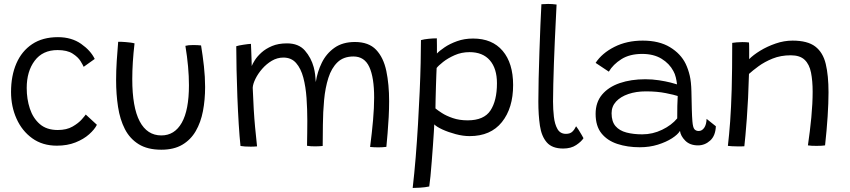

<svg xmlns="http://www.w3.org/2000/svg" viewBox="-20 -736 4310 974"><path d="M471.5 -103Q460 -79.5 432.2 -54.8Q404.5 -30 363 -13.5Q321.5 3 268.5 3Q195.5 3 143.5 -34.5Q91.5 -72 63.8 -134Q36 -196 36 -269.5Q36 -351.5 63 -414Q90 -476.5 143 -512Q196 -547.5 274 -547.5Q343 -547.5 391.5 -513.5Q440 -479.5 460.5 -437L404.5 -397Q401 -405.5 388.5 -426Q376 -446.5 348.2 -464.2Q320.5 -482 272 -482Q196.5 -482 156 -428Q115.5 -374 115.5 -289.5Q115.5 -233.5 131.5 -185Q147.5 -136.5 182 -106.5Q216.5 -76.5 273 -76.5Q318 -76.5 348.2 -94Q378.5 -111.5 395.2 -130.8Q412 -150 415 -155Z M920.5 -503.5Q934.5 -507.5 960 -507.5Q970 -507.5 981.5 -507Q993 -506.5 1000 -505.5Q1008.5 -454 1014.5 -400Q1020.5 -346 1020.5 -294.5Q1020.5 -229.5 1009.5 -172.2Q998.5 -115 973 -71Q947.5 -27 904.8 -1.8Q862 23.5 798.5 23.5Q728.5 23.5 683.5 -4.5Q638.5 -32.5 613.5 -81.2Q588.5 -130 578.8 -193.8Q569 -257.5 569 -329.5Q569 -377.5 572.2 -427Q575.5 -476.5 579.5 -524Q586 -524 597.2 -523.8Q608.5 -523.5 618 -522.5Q630 -521.5 642 -520Q654 -518.5 662.5 -516Q651 -417.5 651 -335Q651 -191.5 688.8 -120.2Q726.5 -49 798.5 -49Q865.5 -49 902 -113.2Q938.5 -177.5 938.5 -303.5Q938.5 -394.5 920.5 -503.5Z M1200 4.5Q1195 -42 1191 -107Q1187 -172 1184.2 -243.5Q1181.5 -315 1180 -382.5Q1178.5 -450 1178.5 -501.5Q1190.5 -505.5 1215.5 -509.2Q1240.5 -513 1253 -513.5Q1253.5 -503.5 1254.5 -479Q1255.5 -454.5 1256.2 -431.2Q1257 -408 1257 -401Q1261 -412 1273 -431Q1285 -450 1306.5 -469.5Q1328 -489 1360 -502.5Q1392 -516 1436 -516Q1495 -516 1526.8 -479.5Q1558.5 -443 1571.5 -395Q1576.5 -376 1578.8 -356.8Q1581 -337.5 1582 -319.5Q1589.5 -371 1612.5 -417.8Q1635.5 -464.5 1677 -493.8Q1718.5 -523 1780.5 -523Q1850.5 -523 1888 -483.5Q1925.5 -444 1939.8 -376Q1954 -308 1954 -222.5Q1954 -184 1951.8 -141.8Q1949.5 -99.5 1946.2 -60Q1943 -20.5 1940 9Q1920.5 11.5 1900 11.5Q1878 11.5 1857.5 9.5Q1867 -64 1872.5 -127Q1878 -190 1878 -241Q1878 -343 1853.5 -396.2Q1829 -449.5 1773 -449.5Q1722.5 -449.5 1692 -420Q1661.5 -390.5 1645.8 -340.8Q1630 -291 1624.2 -229.2Q1618.5 -167.5 1618 -103.5Q1618 -77.5 1617.5 -49.8Q1617 -22 1617 4.5Q1610.5 5 1600.2 5.8Q1590 6.5 1580 6.5Q1568.5 6.5 1556.2 5.8Q1544 5 1537.5 3.5Q1538 -29.5 1538.5 -61Q1539 -92.5 1539 -123.5Q1539 -182 1535 -238.8Q1531 -295.5 1518.8 -342Q1506.5 -388.5 1482.2 -416.2Q1458 -444 1417.5 -444Q1386.5 -444 1359 -427.8Q1331.5 -411.5 1310 -386.8Q1288.5 -362 1275.8 -336Q1263 -310 1262 -291Q1266.5 -171 1274 -91.5Q1281.5 -12 1284 6.5Q1279.5 7 1269.8 7.5Q1260 8 1252.5 8Q1219 8 1200 4.5Z M2073.5 217.5Q2082 144.5 2088.8 61.5Q2095.5 -21.5 2100.5 -106.5Q2105.5 -191.5 2109 -271Q2112.5 -350.5 2114 -417.8Q2115.5 -485 2115.5 -532.5Q2131.5 -537 2154 -539.2Q2176.5 -541.5 2196 -541.5Q2196.5 -530 2196.5 -506.2Q2196.5 -482.5 2196.5 -464.5Q2209.5 -478.5 2235.8 -496.2Q2262 -514 2298.8 -527.2Q2335.5 -540.5 2380 -540.5Q2477 -540.5 2530 -478Q2583 -415.5 2583 -304.5Q2583 -187.5 2526 -116.5Q2469 -45.5 2362.5 -45.5Q2329 -45.5 2291.5 -55.5Q2254 -65.5 2224.2 -79.2Q2194.5 -93 2183 -105Q2182.5 -94.5 2180.8 -65Q2179 -35.5 2176.2 3.5Q2173.5 42.5 2170.2 83Q2167 123.5 2163.8 157.5Q2160.5 191.5 2157.5 210Q2136.5 214.5 2111 216Q2085.5 217.5 2073.5 217.5ZM2352.5 -125.5Q2435 -125.5 2468 -175.5Q2501 -225.5 2501 -313.5Q2501 -388.5 2465 -430Q2429 -471.5 2362 -471.5Q2321 -471.5 2286.2 -456Q2251.5 -440.5 2227.5 -421.5Q2203.5 -402.5 2195 -391Q2194.5 -382.5 2193.5 -356Q2192.5 -329.5 2191.5 -296.2Q2190.5 -263 2189.8 -232.8Q2189 -202.5 2189 -186Q2199.5 -177 2222 -162.5Q2244.5 -148 2277.5 -136.8Q2310.5 -125.5 2352.5 -125.5Z M2940 -35Q2929.5 -18 2903 -0.2Q2876.5 17.5 2837 17.5Q2781 17.5 2754 -13.5Q2727 -44.5 2719 -98.2Q2711 -152 2711 -220.5Q2711 -270.5 2712.5 -337.2Q2714 -404 2716.5 -474.8Q2719 -545.5 2721.5 -608.5Q2724 -671.5 2726.5 -714.5Q2745.5 -716 2760.5 -716Q2781 -716 2803.5 -713Q2802 -680 2799.5 -631.8Q2797 -583.5 2794.5 -527.8Q2792 -472 2790 -415.5Q2788 -359 2786.8 -308.5Q2785.5 -258 2785.5 -221Q2785.5 -181.5 2789.8 -143.8Q2794 -106 2808 -81.5Q2822 -57 2851 -57Q2872 -57 2883.2 -67.8Q2894.5 -78.5 2902.5 -95.5Q2906.5 -91 2914.8 -78Q2923 -65 2930.5 -52Q2938 -39 2940 -35Z M3225.5 11Q3163 11 3112 -5.8Q3061 -22.5 3031.2 -59.5Q3001.5 -96.5 3001.5 -158.5Q3001.5 -217 3034.2 -256Q3067 -295 3124 -314.5Q3181 -334 3253.5 -334Q3289 -334 3323 -328.8Q3357 -323.5 3381.8 -317.2Q3406.5 -311 3414.5 -308Q3412.5 -326 3408.2 -343.8Q3404 -361.5 3396 -375.5Q3376 -413.5 3336 -438Q3296 -462.5 3237.5 -462.5Q3174.5 -462.5 3132.2 -435.8Q3090 -409 3068.5 -372.5L3001.5 -417Q3033.5 -466 3096.5 -498Q3159.5 -530 3240.5 -530Q3323.5 -530 3378.5 -496.8Q3433.5 -463.5 3458.5 -412Q3471.5 -384.5 3479 -352.5Q3486.5 -320.5 3487.5 -271.5Q3488.5 -217 3489.5 -180.8Q3490.5 -144.5 3492.5 -120.5Q3495 -89.5 3502.8 -80.5Q3510.5 -71.5 3524.5 -71.5Q3541 -71.5 3552.2 -87.5Q3563.5 -103.5 3564.5 -133L3611.5 -95.5Q3609.5 -47 3582.5 -22.8Q3555.5 1.5 3521 1.5Q3480 1.5 3456.2 -22.5Q3432.5 -46.5 3429.5 -72Q3418.5 -53.5 3389 -34.5Q3359.5 -15.5 3317.2 -2.2Q3275 11 3225.5 11ZM3238 -54.5Q3291 -54.5 3339 -77.8Q3387 -101 3415.5 -135.5Q3415.5 -171.5 3416 -198.5Q3416.5 -225.5 3418 -249Q3402.5 -254.5 3358 -263.5Q3313.5 -272.5 3256.5 -272.5Q3207 -272.5 3167.5 -259Q3128 -245.5 3105.2 -220.8Q3082.5 -196 3082.5 -161.5Q3082.5 -119.5 3102.5 -96.2Q3122.5 -73 3157.8 -63.8Q3193 -54.5 3238 -54.5Z M3756 6Q3748 6.5 3737.5 6.8Q3727 7 3716.5 6.5Q3706 6.5 3693 5.8Q3680 5 3672.5 4Q3679 -52 3684 -119.8Q3689 -187.5 3691.8 -283.2Q3694.5 -379 3694.5 -518.5Q3704 -520 3717.5 -521.2Q3731 -522.5 3746 -522.5Q3754.5 -522.5 3763.8 -522Q3773 -521.5 3779.5 -520.5Q3780.5 -512 3780.5 -484.2Q3780.5 -456.5 3780.5 -436Q3801 -457 3836.5 -478.8Q3872 -500.5 3914.8 -515.2Q3957.5 -530 4000.5 -530Q4076.5 -530 4115.8 -500Q4155 -470 4169 -411.5Q4183 -353 4183 -267.5Q4183 -214.5 4178.5 -145Q4174 -75.5 4165.5 1.5Q4152 4 4122.5 4Q4110 4 4098.2 3.5Q4086.5 3 4078.5 1.5Q4089 -69.5 4095.8 -140.5Q4102.5 -211.5 4102.5 -270.5Q4102.5 -326 4094.2 -367.8Q4086 -409.5 4062 -432.5Q4038 -455.5 3991.5 -455.5Q3940.5 -455.5 3899.2 -438.8Q3858 -422 3827.8 -399.8Q3797.5 -377.5 3779.5 -361Q3776 -232 3768.5 -134.2Q3761 -36.5 3756 6Z"/></svg>

Font: Grandstander Light
Style: Regular
Weight: 300
Designer: Tyler Finck
Foundry: Etcetera Type Co
Version: Version 1.200; ttfautohint (v1.8.3)